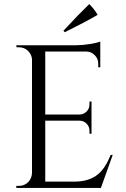

<svg xmlns="http://www.w3.org/2000/svg" viewBox="-20 -922 617 942"><path d="M291 -771Q367 -853 418 -902Q445 -875 459 -849Q395 -812 298 -764ZM475 0H60V-10H73Q99 -10 118 -28Q136 -47 137 -73V-633Q134 -657 116 -674Q98 -690 73 -690H61L60 -700H353Q384 -700 421 -706Q457 -712 472 -718V-592H462V-610Q462 -634 445 -651Q429 -668 406 -669H202V-360H371Q391 -361 405 -375Q419 -389 419 -410V-424H429V-266H419V-281Q419 -301 405 -315Q392 -329 372 -330H202V-31H345Q419 -31 462 -68Q497 -97 523 -162H533Z"/></svg>

Font: Cinzel(RUS BY LYAJKA)
Style: Regular
Weight: 400
Designer: Natanael Gama
Version: Version 1.001;PS 001.001;hotconv 1.0.56;makeotf.lib2.0.21325